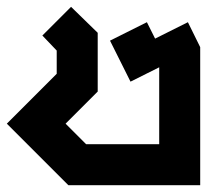

<svg xmlns="http://www.w3.org/2000/svg" viewBox="-46 -542 606 562"><path d="M162 -522 240 -446V-274L146 -180L206 -120H420V-345L336 -303L276 -423L384 -477L408 -429L504 -477L540 -404V0H154L-26 -180L120 -326V-394L78 -438Z"/></svg>

Font: SOV_raksil
Style: bold
Weight: 700
Version: Version 1.00